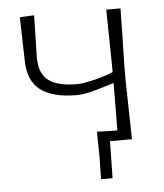

<svg xmlns="http://www.w3.org/2000/svg" viewBox="-48 -540 618 723"><g transform="rotate(-5 260.5 -178.5)"><path d="M305 140Q305.5 118.5 305.8 96.8Q306 75 306.5 53.5Q306 32 305.8 8.8Q305.5 -14.5 305 -39.5Q344.5 -38.5 382 -37.5Q382.5 -77.5 383 -124Q383.5 -170.5 383.5 -217Q351 -206.5 309.8 -195Q268.5 -183.5 241.5 -183.5Q150 -183.5 103.8 -219.2Q57.5 -255 57.5 -335Q56.5 -375.5 55.5 -415Q54.5 -454.5 53.5 -494.5L107.5 -497Q106.5 -457 105.8 -417.5Q105 -378 104 -338.5Q104 -276.5 138.8 -250.5Q173.5 -224.5 249 -224.5Q264 -224.5 304.2 -233.2Q344.5 -242 383.5 -258V-277.5Q382.5 -338 381.8 -389.2Q381 -440.5 380 -494.5H434Q433 -439 432 -386Q431 -333 429.5 -270.5V-220.5Q430.5 -159.5 431.8 -107.8Q433 -56 434 0H351L348.5 140Z"/></g></svg>

Font: Commissioner Loud ExtraLight
Style: Regular
Weight: 200
Designer: Kostas Bartsokas
Foundry: Kostas Bartsokas
Version: Version 1.000; ttfautohint (v1.8.3)